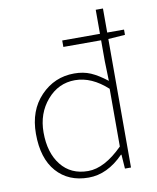

<svg xmlns="http://www.w3.org/2000/svg" viewBox="-89 -863 772 944"><g transform="rotate(-10 297.5 -390.5)"><path d="M454.1 -111.3V-399.4Q376 -470.7 293 -470.7Q210 -470.7 153.3 -404.8Q96.7 -338.9 96.7 -244.1Q96.7 -142.6 145.5 -81.1Q194.3 -19.5 280.3 -19.5Q362.3 -19.5 454.1 -111.3ZM490.2 -673.8H574.2V-647.5L490.2 -641.6V0H460L455.1 -70.3H452.1Q371.1 12.7 277.3 12.7Q176.8 12.7 117.7 -54.2Q58.6 -121.1 58.6 -244.1Q58.6 -360.4 127.4 -432.1Q196.3 -503.9 294.9 -503.9Q340.8 -503.9 377 -488.3Q413.1 -472.7 457 -438.5L454.1 -537.1V-641.6H265.6V-673.8H454.1V-793.9H490.2Z"/></g></svg>

Font: Gen Shin Gothic ExtraLight
Style: Regular
Weight: 100
Designer: [Source Han Sans]
Ryoko NISHIZUKA  (kana & ideographs); Paul D. Hunt (Latin, Greek & Cyrillic); Wenlong ZHANG  (bopomofo
Version: Version 1.002.20150607